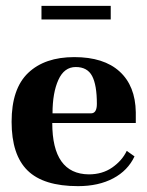

<svg xmlns="http://www.w3.org/2000/svg" viewBox="-20 -632 508 662"><path d="M161.1 -241.2H293.9Q314 -241.2 314 -273.9Q314 -338.9 297.6 -369.9Q281.2 -400.9 241.2 -400.9Q201.2 -400.9 181.2 -356.4Q161.1 -312 161.1 -241.2ZM448.2 -245.1V-208H160.2Q160.2 -32.2 286.1 -30.8Q333 -30.8 366.9 -54.4Q400.9 -78.1 417 -111.8L443.8 -92.8Q420.9 -43.9 370.4 -17.1Q319.8 9.8 249 9.8Q129.9 9.8 75 -44.2Q20 -98.1 20 -212.2Q20 -326.2 77.1 -380.6Q134.3 -435.1 236.1 -435.1Q337.9 -435.1 392.3 -385.5Q446.8 -335.9 448.2 -245.1ZM123 -564.9V-611.8H361.8V-564.9Z"/></svg>

Font: Unna-Bold
Style: Bold
Weight: 700
Designer: Jorge de Buen U.
Foundry: Omnibus-Type
Version: Version 2.006;PS 002.006;hotconv 1.0.70;makeotf.lib2.5.58329